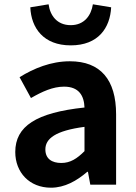

<svg xmlns="http://www.w3.org/2000/svg" viewBox="-20 -859 631 893"><path d="M217 14C281 14 337 -18 386 -60H389L400 0H520V-327C520 -489 447 -574 305 -574C217 -574 137 -541 71 -500L124 -403C176 -433 226 -456 278 -456C347 -456 371 -414 373 -359C148 -335 51 -272 51 -152C51 -57 117 14 217 14ZM265 -101C222 -101 191 -120 191 -164C191 -214 237 -251 373 -269V-156C338 -121 307 -101 265 -101ZM309 -648C437 -648 492 -729 497 -825L412 -839C404 -787 372 -742 309 -742C245 -742 213 -787 206 -839L121 -825C125 -729 182 -648 309 -648Z"/></svg>

Font: Genne Gothic Bold
Style: Regular
Weight: 700
Designer: Ryoko NISHIZUKA (kana & ideographs); Paul D. Hunt (Latin, Greek & Cyrillic); Wenlong ZHANG (bopomofo); Sandoll Communica
Foundry: Adobe Systems Incorporated
Version: Version 1.004;PS 1.004;hotconv 16.6.51;makeotf.lib2.5.65220